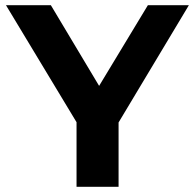

<svg xmlns="http://www.w3.org/2000/svg" viewBox="-20 -720 752 740"><path d="M708 -700H550L362 -389L176 -700H3L275 -249V0H437V-248Z"/></svg>

Font: AWKNG-Font
Style: Bold
Weight: 700
Designer: Awakening Church
Foundry: Awakening Church
Version: Version 1.700;PS 001.700;hotconv 1.0.88;makeotf.lib2.5.64775